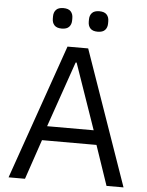

<svg xmlns="http://www.w3.org/2000/svg" viewBox="-59 -942 760 990"><g transform="rotate(5 320.5 -447.0)"><path d="M530 0 460 -206H178L108 0H23L267 -698H374L618 0ZM321 -620H316L198 -280H439ZM229 -788Q203 -788 191 -801Q179 -814 179 -835V-847Q179 -868 191 -881Q203 -894 229 -894Q255 -894 267 -881Q279 -868 279 -847V-835Q279 -814 267 -801Q255 -788 229 -788ZM415 -788Q389 -788 377 -801Q365 -814 365 -835V-847Q365 -868 377 -881Q389 -894 415 -894Q441 -894 453 -881Q465 -868 465 -847V-835Q465 -814 453 -801Q441 -788 415 -788Z"/></g></svg>

Font: IBM Plex Sans Arabic
Style: Regular
Weight: 400
Designer: Mike Abbink, Paul van der Laan, Pieter van Rosmalen, Wael Morcos, Khajak Apelian
Foundry: Bold Monday
Version: Version 1.1